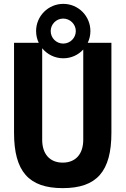

<svg xmlns="http://www.w3.org/2000/svg" viewBox="-20 -948 642 982"><path d="M428.7 -729C437.5 -747.1 442.4 -767.6 442.4 -789.1C442.4 -865.7 380.9 -928.2 303.7 -928.2C226.6 -928.2 164.6 -865.7 164.6 -789.1C164.6 -767.6 169.4 -747.1 178.2 -729H51.8V-269C51.8 -71.3 127 14.2 300.8 14.2C475.1 14.2 549.8 -71.3 549.8 -269V-729ZM303.2 -853C338.4 -853 367.7 -824.2 367.7 -789.1C367.7 -753.9 338.9 -725.1 303.2 -725.1C268.1 -725.1 239.3 -753.4 239.3 -789.1C239.3 -824.2 268.1 -853 303.2 -853ZM300.8 -116.2C234.9 -116.2 195.8 -160.2 195.8 -232.9V-701.2C221.2 -669.9 260.3 -649.9 303.7 -649.9C344.2 -649.9 380.4 -667 405.8 -694.8V-232.9C405.8 -160.2 366.7 -116.2 300.8 -116.2Z"/></svg>

Font: Hack
Style: Bold
Weight: 700
Monospace: yes
Designer: Christopher Simpkins
Foundry: Christopher Simpkins
Version: Version 2.010